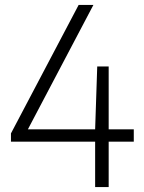

<svg xmlns="http://www.w3.org/2000/svg" viewBox="-20 -760 584 780"><path d="M24.5 -184.5V-218L299.5 -740H359.5L84 -217L74.5 -234.5H523.5V-184.5ZM366.5 0V-234.5L375 -490H421.5V0Z"/></svg>

Font: Encode Sans SemiCondensed Light
Style: Regular
Weight: 300
Width: 4
Designer: Multiple Designers
Foundry: Impallari Type
Version: Version 3.002